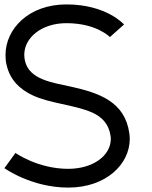

<svg xmlns="http://www.w3.org/2000/svg" viewBox="-20 -835 687 870"><path d="M542 -724C542 -724 463 -815 281 -815C110 -815 5 -704 5 -586C5 -571 6 -555 10 -540C26 -472 69 -432 124 -405C203 -366 316 -361 398 -325C440 -306 473 -275 481 -219C482 -214 482 -210 482 -205C482 -131 403 -70 289 -70C151 -70 50 -142 50 -142L0 -73C0 -73 122 15 289 15C461 15 568 -91 568 -206C568 -214 567 -223 566 -231C546 -375 428 -414 303 -442C217 -461 112 -474 93 -560C91 -569 90 -578 90 -587C90 -664 168 -730 281 -730C418 -730 478 -667 478 -667Z"/></svg>

Font: MintSans
Style: Regular
Weight: 400
Version: Version 2.0